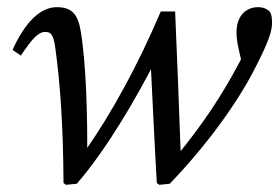

<svg xmlns="http://www.w3.org/2000/svg" viewBox="-20 -508 778 535"><path d="M157 2 164 7 194 4C279 -94 362 -239 412 -337L419 -350H399C405 -233 410 -116 417 2L424 7L453 4C556 -103 640 -220 687 -311C732 -397 738 -424 738 -445C738 -461 736 -469 732 -475C726 -482 715 -488 699 -488C668 -488 639 -467 639 -417C639 -408 641 -388 644 -376L660 -305L663 -366C657 -354 653 -345 646 -332C595 -237 548 -167 478 -80L473 -74L484 -68C479 -204 474 -340 468 -476H428C363 -324 292 -194 215 -84L207 -73L223 -69C224 -186 220 -331 205 -421C197 -469 180 -488 138 -488C93 -488 50 -447 15 -369L38 -353C70 -401 87 -419 106 -419C120 -419 129 -414 134 -375C148 -274 156 -159 157 2Z"/></svg>

Font: Source Serif 4 Variable
Style: Italic
Weight: 400
Italic angle: -12°
Designer: Frank Grießhammer
Foundry: Adobe Systems Incorporated
Version: Version 4.004;hotconv 1.0.116;makeotfexe 2.5.65601